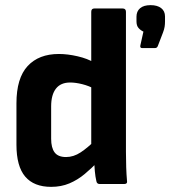

<svg xmlns="http://www.w3.org/2000/svg" viewBox="-20 -716 662 747"><path d="M179 11Q112 11 78 -29Q44 -69 44 -153V-314Q44 -412 87.5 -459Q131 -506 209 -506Q243 -506 282 -497Q321 -488 347 -472L350 -369Q326 -382 300 -388.5Q274 -395 253 -395Q216 -395 197.5 -371Q179 -347 179 -302V-176Q179 -141 192.5 -123Q206 -105 237 -105Q266 -105 293.5 -123Q321 -141 352 -172L362 -88Q337 -62 309.5 -39Q282 -16 250 -2.5Q218 11 179 11ZM368 0Q357 0 355 -11Q351 -28 349 -49.5Q347 -71 346 -91L335 -139V-670Q335 -683 347 -683H457Q470 -683 470 -670V-125Q470 -95 471 -65.5Q472 -36 474 -14Q477 0 463 0ZM533 -529Q524 -529 526 -539L538 -593Q527 -598 519 -607Q511 -616 511 -633V-651Q511 -672 525 -684Q539 -696 566 -696Q592 -696 607 -684.5Q622 -673 622 -652V-632Q622 -622 620.5 -612Q619 -602 614 -589L594 -537Q591 -529 583 -529Z"/></svg>

Font: Sofia Sans Semi Condensed ExtraBold
Style: Regular
Weight: 800
Designer: Botio Nikoltchev, Ani Petrova
Foundry: lettersoup
Version: Version 4.100